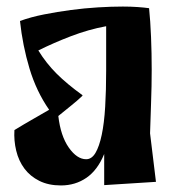

<svg xmlns="http://www.w3.org/2000/svg" viewBox="-20 -783 533 586"><path d="M298 -218V-313Q278 -264 244 -240.5Q210 -217 166 -217Q128 -217 100 -231Q72 -245 54.5 -268.5Q37 -292 29.5 -323Q22 -354 24 -386Q55 -405 81.5 -420Q108 -435 130 -448Q91 -504 70 -574Q49 -644 41 -719Q74 -731 114.5 -739Q155 -747 196.5 -752.5Q238 -758 279 -760.5Q320 -763 355 -763Q379 -763 400 -761.5Q421 -760 435 -758Q439 -719 441 -670Q443 -621 443 -570Q443 -521 441 -466.5Q439 -412 438 -376L456 -228ZM232 -491Q214 -474 197.5 -461Q181 -448 158 -429Q165 -368 190 -332.5Q215 -297 243 -297Q260 -297 271.5 -316.5Q283 -336 290.5 -371.5Q298 -407 301 -457Q304 -507 304 -567V-703Q250 -693 196.5 -672.5Q143 -652 97 -629Q121 -590 152.5 -558.5Q184 -527 231 -493Z"/></svg>

Font: Trickster
Style: Regular
Weight: 400
Designer: Jean-Baptiste Morizot
Foundry: Jean-Baptiste Morizot
Version: Version 2.000;PS 2.0;hotconv 1.0.88;makeotf.lib2.5.647800